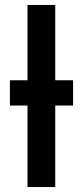

<svg xmlns="http://www.w3.org/2000/svg" viewBox="-20 -755 334 775"><path d="M91 0V-329H20V-431H91V-735H203V-431H275V-329H203V0Z"/></svg>

Font: Alata
Style: Regular
Weight: 400
Designer: Spyros Zevelakis, Eben Sorkin
Foundry: Spyros Zevelakis
Version: Version 1.005; ttfautohint (v1.8.4.7-5d5b)